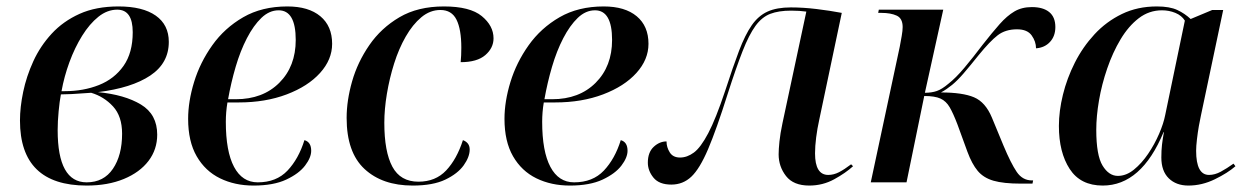

<svg xmlns="http://www.w3.org/2000/svg" viewBox="-20 -566 3872 596"><path d="M249 10Q42 10 42 -192Q42 -233 52 -281Q62 -329 83.5 -376Q105 -423 140.5 -461.5Q176 -500 227 -523Q278 -546 348 -546Q423 -546 463.5 -517.5Q504 -489 504 -436Q504 -370 446.5 -331.5Q389 -293 284 -280Q367 -272 417.5 -241.5Q468 -211 468 -148Q468 -102 441 -66.5Q414 -31 364.5 -10.5Q315 10 249 10ZM181 -283Q239 -283 287 -302Q335 -321 363.5 -361.5Q392 -402 392 -466Q392 -536 344 -536Q313 -536 285.5 -514Q258 -492 235 -455Q212 -418 195.5 -373Q179 -328 171 -283ZM249 0Q302 0 330.5 -42Q359 -84 359 -151Q359 -205 331 -235.5Q303 -266 263 -278Q258 -278 240.5 -276.5Q223 -275 202.5 -274Q182 -273 169 -273Q165 -252 162 -220.5Q159 -189 159 -162Q159 0 249 0Z M767 10Q709 10 663 -12.5Q617 -35 590.5 -81Q564 -127 564 -197Q564 -251 582.5 -311.5Q601 -372 639 -425.5Q677 -479 735 -512.5Q793 -546 872 -546Q938 -546 974.5 -515.5Q1011 -485 1011 -430Q1011 -381 973.5 -339.5Q936 -298 870 -273Q804 -248 721 -248H686Q681 -218 681 -188Q681 -96 706.5 -48Q732 0 780 0Q838 0 872.5 -36.5Q907 -73 925 -131Q946 -125 946 -98Q946 -77 927 -52Q908 -27 868.5 -8.5Q829 10 767 10ZM712 -258Q796 -258 847 -309Q898 -360 898 -442Q898 -534 845 -534Q816 -534 791.5 -510.5Q767 -487 746.5 -447.5Q726 -408 711.5 -358.5Q697 -309 688 -258Z M1261 10Q1167 10 1111.5 -41.5Q1056 -93 1056 -200Q1056 -254 1073 -313.5Q1090 -373 1126.5 -426Q1163 -479 1220 -512.5Q1277 -546 1358 -546Q1439 -546 1475.5 -516Q1512 -486 1512 -447Q1512 -417 1486.5 -395Q1461 -373 1410 -373Q1411 -383 1411.5 -394.5Q1412 -406 1412 -418Q1412 -475 1397 -505Q1382 -535 1347 -535Q1315 -535 1288 -512.5Q1261 -490 1239.5 -452.5Q1218 -415 1203.5 -369Q1189 -323 1181 -275Q1173 -227 1173 -185Q1173 -95 1198 -48.5Q1223 -2 1279 -2Q1332 -2 1365 -37Q1398 -72 1417 -131Q1438 -123 1438 -102Q1438 -79 1419.5 -53Q1401 -27 1362.5 -8.5Q1324 10 1261 10Z M1749 10Q1691 10 1645 -12.5Q1599 -35 1572.5 -81Q1546 -127 1546 -197Q1546 -251 1564.5 -311.5Q1583 -372 1621 -425.5Q1659 -479 1717 -512.5Q1775 -546 1854 -546Q1920 -546 1956.5 -515.5Q1993 -485 1993 -430Q1993 -381 1955.5 -339.5Q1918 -298 1852 -273Q1786 -248 1703 -248H1668Q1663 -218 1663 -188Q1663 -96 1688.5 -48Q1714 0 1762 0Q1820 0 1854.5 -36.5Q1889 -73 1907 -131Q1928 -125 1928 -98Q1928 -77 1909 -52Q1890 -27 1850.5 -8.5Q1811 10 1749 10ZM1694 -258Q1778 -258 1829 -309Q1880 -360 1880 -442Q1880 -534 1827 -534Q1798 -534 1773.5 -510.5Q1749 -487 1728.5 -447.5Q1708 -408 1693.5 -358.5Q1679 -309 1670 -258Z M2492 10Q2443 10 2420 -19.5Q2397 -49 2397 -87Q2397 -102 2399.5 -126.5Q2402 -151 2409 -184L2483 -530Q2462 -533 2436 -533Q2397 -533 2371 -523Q2345 -513 2325 -485.5Q2305 -458 2285 -407Q2265 -356 2239 -275Q2204 -164 2178 -103Q2152 -42 2126 -17.5Q2100 7 2064 7Q2026 7 2008.5 -14.5Q1991 -36 1991 -61Q1991 -93 2009 -110Q2027 -127 2049 -127Q2049 -109 2059 -93Q2069 -77 2091 -77Q2113 -77 2134 -92.5Q2155 -108 2178.5 -152.5Q2202 -197 2231 -284Q2255 -358 2274 -408Q2293 -458 2313.5 -487.5Q2334 -517 2362.5 -530Q2391 -543 2435 -543Q2473 -543 2514.5 -538Q2556 -533 2593 -526L2523 -194Q2517 -167 2513.5 -139.5Q2510 -112 2510 -90Q2510 -23 2551 -23Q2568 -23 2584.5 -31.5Q2601 -40 2622 -56L2628 -50Q2605 -29 2569.5 -9.5Q2534 10 2492 10Z M3149 4Q3095 4 3064 -5Q3033 -14 3015 -35.5Q2997 -57 2983 -95L2952 -180Q2939 -214 2928 -233Q2917 -252 2899.5 -260Q2882 -268 2849 -268L2794 0H2683L2773 -421Q2776 -437 2779 -454Q2782 -471 2782 -482Q2782 -509 2763.5 -517.5Q2745 -526 2716 -526H2706L2708 -536H2908L2851 -278Q2872 -278 2888 -283.5Q2904 -289 2924 -306Q2947 -324 2973.5 -355.5Q3000 -387 3031 -428Q3060 -465 3083 -491Q3106 -517 3129 -530.5Q3152 -544 3183 -544Q3218 -544 3237 -528.5Q3256 -513 3256 -482Q3256 -454 3239.5 -436Q3223 -418 3196 -416Q3196 -437 3182.5 -456Q3169 -475 3137 -475Q3101 -475 3077 -456.5Q3053 -438 3018 -395Q2990 -360 2971 -338Q2952 -316 2935.5 -302.5Q2919 -289 2901 -279Q2968 -279 3003.5 -264Q3039 -249 3059 -201L3095 -114Q3118 -59 3136 -32.5Q3154 -6 3183 -6H3187L3185 4Z M3403 10Q3334 10 3300.5 -41.5Q3267 -93 3267 -175Q3267 -221 3279.5 -272Q3292 -323 3316.5 -371.5Q3341 -420 3377.5 -459.5Q3414 -499 3462.5 -522.5Q3511 -546 3571 -546Q3611 -546 3634.5 -535Q3658 -524 3676 -507L3743 -535H3777L3708 -208Q3705 -195 3701.5 -175Q3698 -155 3695.5 -133.5Q3693 -112 3693 -98Q3693 -23 3733 -23Q3751 -23 3769.5 -33Q3788 -43 3809 -58L3815 -50Q3791 -29 3751 -9.5Q3711 10 3669 10Q3631 10 3608 -12.5Q3585 -35 3585 -77Q3585 -99 3587 -116.5Q3589 -134 3593 -156H3592Q3523 10 3403 10ZM3450 -20Q3476 -20 3500 -39.5Q3524 -59 3544 -88.5Q3564 -118 3578 -150.5Q3592 -183 3597 -209L3658 -502Q3648 -518 3628.5 -526Q3609 -534 3587 -534Q3547 -534 3515 -509.5Q3483 -485 3458.5 -444Q3434 -403 3417 -353.5Q3400 -304 3391.5 -254.5Q3383 -205 3383 -163Q3383 -84 3402.5 -52Q3422 -20 3450 -20Z"/></svg>

Font: Noto Serif Display Medium
Style: Italic
Weight: 500
Italic angle: -12°
Designer: Monotype Design Team
Foundry: Monotype Imaging Inc.
Version: Version 2.009